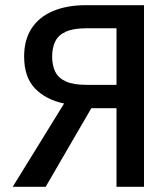

<svg xmlns="http://www.w3.org/2000/svg" viewBox="-20 -720 644 740"><path d="M29 0 227 -321Q156 -336 114.5 -379.5Q73 -423 73 -502Q73 -567 102 -611Q131 -655 184.5 -677.5Q238 -700 310 -700H535V0H429V-303H332L156 0ZM313 -393H429V-611H313Q263 -611 234 -598Q205 -585 193 -560.5Q181 -536 181 -502Q181 -468 193 -443.5Q205 -419 234 -406Q263 -393 313 -393Z"/></svg>

Font: Rethink Sans Medium
Style: Regular
Weight: 500
Designer: The Rethink Sans project authors (Hans Thiessen). DM Sans designed by Colophon Foundry.
Foundry: Rethink Communications LLC
Version: Version 1.001